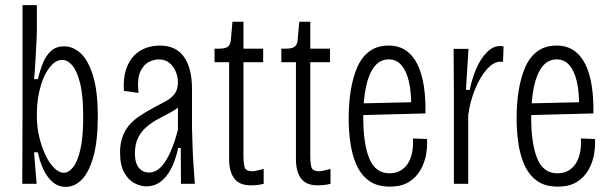

<svg xmlns="http://www.w3.org/2000/svg" viewBox="-20 -718 2381 750"><path d="M237 12Q207 12 185 -7.5Q163 -27 149 -57.5Q135 -88 128 -123H113L123 0H67L68 -271V-698H124V-604Q124 -581 122 -546Q120 -511 118 -474Q116 -437 113 -409H128Q136 -443 148 -472.5Q160 -502 180 -519.5Q200 -537 230 -537Q266 -537 295.5 -509.5Q325 -482 343.5 -422Q362 -362 362 -262Q362 -168 345 -107Q328 -46 300 -17Q272 12 237 12ZM229 -43Q247 -43 264.5 -63.5Q282 -84 293.5 -132Q305 -180 305 -261Q305 -344 293 -392.5Q281 -441 262.5 -462.5Q244 -484 223 -484Q205 -484 190 -471.5Q175 -459 162.5 -438Q150 -417 141.5 -390.5Q133 -364 128.5 -335Q124 -306 124 -277V-263Q124 -221 133.5 -182Q143 -143 158 -111.5Q173 -80 192 -61.5Q211 -43 229 -43Z M552 10Q530 10 506 -2Q482 -14 465.5 -43.5Q449 -73 449 -122Q449 -155 457.5 -180.5Q466 -206 482.5 -226.5Q499 -247 525 -264.5Q551 -282 585 -300Q610 -313 630 -324Q650 -335 662.5 -352Q675 -369 675 -396Q675 -418 666.5 -438.5Q658 -459 641.5 -472.5Q625 -486 600 -486Q584 -486 563.5 -477Q543 -468 529 -440Q515 -412 521 -355L464 -363Q461 -413 472.5 -447Q484 -481 504.5 -501.5Q525 -522 551 -531Q577 -540 604 -540Q637 -540 660.5 -528.5Q684 -517 699.5 -494.5Q715 -472 722.5 -441Q730 -410 730 -370V-219Q731 -191 732 -152Q733 -113 736 -72.5Q739 -32 741 0H687Q687 -33 686.5 -70Q686 -107 686 -140H676Q665 -89 646.5 -55.5Q628 -22 604.5 -6Q581 10 552 10ZM562 -44Q580 -44 596 -55Q612 -66 626 -87.5Q640 -109 652.5 -140.5Q665 -172 675 -211V-316L704 -338Q699 -318 683 -304Q667 -290 644.5 -278Q622 -266 598.5 -253.5Q575 -241 554 -223.5Q533 -206 520 -181Q507 -156 507 -119Q507 -81 522.5 -62.5Q538 -44 562 -44Z M961 6Q939 6 923 0Q907 -6 896.5 -19Q886 -32 880.5 -51Q875 -70 875 -97V-475H818V-528H838Q862 -528 871.5 -537Q881 -546 882 -564L888 -633H931V-528H1008V-475H931V-109Q931 -81 935.5 -65Q940 -49 967 -49Q972 -49 983 -51.5Q994 -54 1010 -58V0Q994 4 981.5 5Q969 6 961 6Z M1222 6Q1200 6 1184 0Q1168 -6 1157.5 -19Q1147 -32 1141.5 -51Q1136 -70 1136 -97V-475H1079V-528H1099Q1123 -528 1132.5 -537Q1142 -546 1143 -564L1149 -633H1192V-528H1269V-475H1192V-109Q1192 -81 1196.5 -65Q1201 -49 1228 -49Q1233 -49 1244 -51.5Q1255 -54 1271 -58V0Q1255 4 1242.5 5Q1230 6 1222 6Z M1503 11Q1452 11 1420.5 -12.5Q1389 -36 1372 -75Q1355 -114 1348.5 -161Q1342 -208 1342 -256Q1342 -313 1350 -363.5Q1358 -414 1375 -454Q1392 -494 1422.5 -517Q1453 -540 1498 -540Q1538 -540 1566 -520.5Q1594 -501 1611 -466Q1628 -431 1635.5 -382.5Q1643 -334 1642 -275L1381 -268V-314L1606 -319L1586 -302Q1587 -357 1577.5 -398.5Q1568 -440 1548.5 -463Q1529 -486 1498 -486Q1465 -486 1443 -458.5Q1421 -431 1410 -380.5Q1399 -330 1399 -258Q1399 -157 1422.5 -99Q1446 -41 1502 -41Q1524 -41 1541.5 -50Q1559 -59 1571 -76Q1583 -93 1589 -118.5Q1595 -144 1593 -177L1648 -175Q1650 -147 1644.5 -115Q1639 -83 1622.5 -54Q1606 -25 1577 -7Q1548 11 1503 11Z M1753 0V-345L1752 -527H1810L1800 -367H1815Q1824 -412 1841 -451Q1858 -490 1882 -514Q1906 -538 1931 -538Q1935 -538 1939 -538Q1943 -538 1947 -537L1945 -476Q1942 -477 1939.5 -477Q1937 -477 1935 -477Q1908 -477 1881.5 -447Q1855 -417 1835.5 -369Q1816 -321 1809 -268V0Z M2159 11Q2108 11 2076.5 -12.5Q2045 -36 2028 -75Q2011 -114 2004.5 -161Q1998 -208 1998 -256Q1998 -313 2006 -363.5Q2014 -414 2031 -454Q2048 -494 2078.5 -517Q2109 -540 2154 -540Q2194 -540 2222 -520.5Q2250 -501 2267 -466Q2284 -431 2291.5 -382.5Q2299 -334 2298 -275L2037 -268V-314L2262 -319L2242 -302Q2243 -357 2233.5 -398.5Q2224 -440 2204.5 -463Q2185 -486 2154 -486Q2121 -486 2099 -458.5Q2077 -431 2066 -380.5Q2055 -330 2055 -258Q2055 -157 2078.5 -99Q2102 -41 2158 -41Q2180 -41 2197.5 -50Q2215 -59 2227 -76Q2239 -93 2245 -118.5Q2251 -144 2249 -177L2304 -175Q2306 -147 2300.5 -115Q2295 -83 2278.5 -54Q2262 -25 2233 -7Q2204 11 2159 11Z"/></svg>

Font: Bricolage Grotesque Condensed ExtraLight
Style: Regular
Weight: 250
Width: 3
Designer: Mathieu Triay
Foundry: Atelier Triay
Version: Version 1.000;gftools[0.9.30]